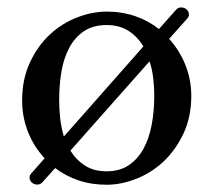

<svg xmlns="http://www.w3.org/2000/svg" viewBox="-20 -497 587 529"><path d="M446 -390Q475 -358 491 -317.5Q507 -277 507 -233Q507 -174 485 -128Q463 -82 429.5 -51Q396 -20 354.5 -4Q313 12 274 12Q232 12 196.5 0Q161 -12 132 -34L97 5Q91 12 82 11.5Q73 11 68 6Q62 1 61.5 -6.5Q61 -14 66 -19L103 -61Q73 -93 57 -134Q41 -175 41 -220Q41 -279 62.5 -325Q84 -371 117.5 -402Q151 -433 192.5 -449Q234 -465 274 -465Q316 -465 352.5 -452.5Q389 -440 418 -417L465 -470Q471 -477 480 -476.5Q489 -476 494 -471Q500 -466 500.5 -458.5Q501 -451 496 -446ZM143 -222Q143 -195 146 -169.5Q149 -144 156 -121L375 -369Q359 -396 334 -412Q309 -428 274 -428Q237 -428 212 -411.5Q187 -395 171.5 -366.5Q156 -338 149.5 -301Q143 -264 143 -222ZM274 -25Q310 -25 335 -42Q360 -59 375.5 -87.5Q391 -116 398 -153.5Q405 -191 405 -233Q405 -259 402 -283Q399 -307 392 -328L174 -82Q190 -56 214.5 -40.5Q239 -25 274 -25Z"/></svg>

Font: Alice
Style: Regular
Weight: 400
Designer: Cyreal (www.cyreal.org)
Foundry: Cyreal (www.cyreal.org)
Version: Version 1.010